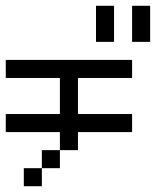

<svg xmlns="http://www.w3.org/2000/svg" viewBox="-20 -645 540 665"><path d="M187.5 -375V-437.5H250V-375ZM125 -375V-437.5H187.5V-375ZM62.5 -375V-437.5H125V-375ZM187.5 -312.5V-375H250V-312.5ZM187.5 -250V-312.5H250V-250ZM187.5 -187.5V-250H250V-187.5ZM187.5 -125V-187.5H250V-125ZM62.5 0V-62.5H125V0ZM0 -187.5V-250H62.5V-187.5ZM62.5 -187.5V-250H125V-187.5ZM125 -187.5V-250H187.5V-187.5ZM250 -187.5V-250H312.5V-187.5ZM312.5 -187.5V-250H375V-187.5ZM250 -375V-437.5H312.5V-375ZM312.5 -375V-437.5H375V-375ZM0 -375V-437.5H62.5V-375ZM375 -375V-437.5H437.5V-375ZM375 -187.5V-250H437.5V-187.5ZM125 -62.5V-125H187.5V-62.5ZM312.5 -562.5V-625H375V-562.5ZM312.5 -500V-562.5H375V-500ZM437.5 -562.5V-625H500V-562.5ZM437.5 -500V-562.5H500V-500Z"/></svg>

Font: AprilSans
Style: Regular
Weight: 400
Designer: typesprite
Version: Version 1.001;PS 001.001;hotconv 1.0.88;makeotf.lib2.5.64775